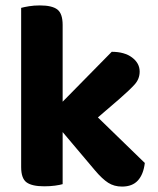

<svg xmlns="http://www.w3.org/2000/svg" viewBox="-20 -680 582 708"><path d="M341 -247 514 -79Q509 -37 488.5 -14.5Q468 8 430 8Q401 8 379 -6Q357 -20 330 -52L211 -193V-1Q201 2 183 4.5Q165 7 143 7Q98 7 78 -7.5Q58 -22 58 -64V-651Q69 -654 87 -657Q105 -660 127 -660Q172 -660 191.5 -645Q211 -630 211 -588V-305L392 -489Q439 -489 467 -468Q495 -447 495 -416Q495 -389 476.5 -368.5Q458 -348 419 -314Z"/></svg>

Font: Baloo Paaji 2
Style: Bold
Weight: 700
Designer: Shuchita Grover, Noopur Datye and Ek Type
Foundry: Ek Type
Version: Version 1.640;hotconv 1.0.111;makeotfexe 2.5.65597; ttfautoh